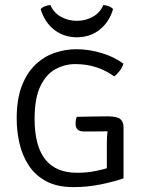

<svg xmlns="http://www.w3.org/2000/svg" viewBox="-20 -756 588 788"><path d="M295 -276.5Q326.5 -277 357.5 -277.8Q388.5 -278.5 421.5 -278.5Q460.5 -278.5 473.8 -267.2Q487 -256 487 -233V-24Q446.5 -10 392.5 1Q338.5 12 281.5 12Q214.5 12 169.5 -12.2Q124.5 -36.5 98 -77Q71.5 -117.5 60 -167.5Q48.5 -217.5 48.5 -269Q48.5 -348 69.2 -402.5Q90 -457 125.2 -490.5Q160.5 -524 204.2 -539Q248 -554 293.5 -554Q345 -554 397.2 -538.2Q449.5 -522.5 486.5 -494.5Q481.5 -478.5 470.5 -464.2Q459.5 -450 448.5 -442.5Q417 -466 376.5 -479.5Q336 -493 289.5 -493Q245.5 -493 207.2 -472Q169 -451 145.5 -401.8Q122 -352.5 122 -268Q122 -47 295.5 -47Q334.5 -47 365.2 -52.8Q396 -58.5 418.5 -65.5V-167.5Q418.5 -177.5 419 -190.5Q419.5 -203.5 421.5 -217Q395.5 -216.5 370 -216.5Q344.5 -216.5 323.5 -216.5Q290 -216.5 290 -249Q290 -254 291.2 -262.2Q292.5 -270.5 295 -276.5ZM444 -718.5Q428.5 -665.5 389 -634.2Q349.5 -603 295.5 -603Q241.5 -603 202 -634.2Q162.5 -665.5 147 -718.5Q153.5 -726.5 164.8 -730.5Q176 -734.5 187 -735.5Q200 -704 230 -687.2Q260 -670.5 295.5 -670.5Q331 -670.5 361 -687.2Q391 -704 404 -735.5Q415 -734.5 426.2 -730.5Q437.5 -726.5 444 -718.5Z"/></svg>

Font: Signika Negative SC Light
Style: Regular
Weight: 300
Designer: Anna Giedryś
Foundry: Anna Giedryś
Version: Version 2.000; ttfautohint (v1.8.3) -l 8 -r 50 -G 200 -x 9 -